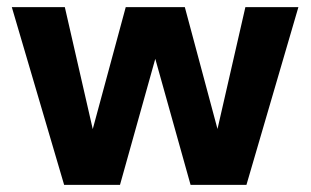

<svg xmlns="http://www.w3.org/2000/svg" viewBox="-20 -516 867 536"><path d="M159 0 13 -496H161L256 -81L219 -82L331 -496H496L607 -82L570 -81L665 -496H813L668 0H512L393 -425H434L315 0Z"/></svg>

Font: DM Sans 24pt Black
Style: Regular
Weight: 900
Designer: Colophon Foundry, Jonny Pinhorn
Foundry: Colophon Foundry
Version: Version 4.004;gftools[0.9.30]